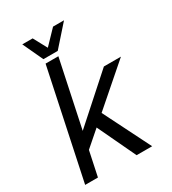

<svg xmlns="http://www.w3.org/2000/svg" viewBox="-207 -981 980 1092"><g transform="rotate(-30 283.0 -435.5)"><path d="M102 -126 123 -234 454 -530H566ZM25 0 175 -710H259L109 0ZM363 0 238 -264 305 -319 465 0ZM177 -738 115 -871H183L237 -771H221L317 -871H389L271 -738Z"/></g></svg>

Font: Geist
Style: Italic
Weight: 400
Italic angle: -12°
Designer: Basement.studio, Andrés Briganti, Mateo Zaragoza
Foundry: Basement.studio, Vercel, Andrés Briganti, Guido Ferreyra, Mateo Zaragoza
Version: Version 1.500